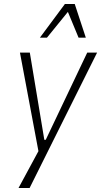

<svg xmlns="http://www.w3.org/2000/svg" viewBox="-20 -753 503 953"><path d="M72 180 179 -18 176 25 79 -492H128L200 -59H207L413 -492H462L127 180ZM178 -566 302 -733H351L406 -566H370L317 -694L213 -566Z"/></svg>

Font: Nunito Sans 7pt Condensed ExtraLight
Style: Italic
Weight: 250
Width: 3
Italic angle: -9°
Designer: Vernon Adams
Foundry: Vernon Adams
Version: Version 3.101;gftools[0.9.27]